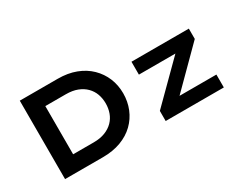

<svg xmlns="http://www.w3.org/2000/svg" viewBox="-92 -1092 1831 1484"><g transform="rotate(-30 823.5 -350.0)"><path d="M145 0V-700H483Q573 -700 644 -673Q715 -646 764.5 -597.5Q814 -549 840 -486Q866 -423 866 -350Q866 -277 840 -213Q814 -149 764.5 -101Q715 -53 644 -26.5Q573 0 483 0ZM295 -109 279 -135H478Q537 -135 580.5 -152Q624 -169 653 -198.5Q682 -228 696 -267Q710 -306 710 -350Q710 -395 696 -433.5Q682 -472 653 -501.5Q624 -531 580.5 -548Q537 -565 478 -565H276L295 -589ZM1043 0V-90L1407 -452L1418 -414H1043V-529H1555V-437L1202 -84L1188 -115H1562V0Z"/></g></svg>

Font: Lexend Mega SemiBold
Style: Regular
Weight: 600
Designer: Bonnie Shaver-Troup, Thomas Jockin
Foundry: Lexend
Version: Version 1.007